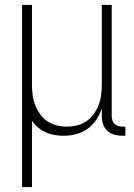

<svg xmlns="http://www.w3.org/2000/svg" viewBox="-20 -540 540 775"><path d="M69 215V-520H109V-200Q109 -179 111.5 -158Q114 -137 121.5 -117.5Q129 -98 141 -80.5Q153 -63 170.5 -51Q188 -39 208.5 -34Q229 -29 250 -29Q271 -29 291.5 -34Q312 -39 329.5 -51Q347 -63 359 -80.5Q371 -98 378.5 -117.5Q386 -137 388.5 -158Q391 -179 391 -200V-520H431V-71Q431 -63 433.5 -54.5Q436 -46 442 -40Q448 -34 456.5 -31.5Q465 -29 473 -29H486V8H473Q457 8 441 3.5Q425 -1 413 -12Q401 -23 396 -39Q391 -55 391 -71V-102Q383 -78 368.5 -56.5Q354 -35 333.5 -20Q313 -5 288 1.5Q263 8 237 8Q219 8 200.5 5Q182 2 165.5 -5.5Q149 -13 134.5 -25Q120 -37 109 -52V215Z"/></svg>

Font: Iosevka Curly Extralight
Style: Regular
Weight: 200
Monospace: yes
Designer: Belleve Invis
Foundry: Belleve Invis
Version: Version 22.1.2; ttfautohint (v1.8.4)